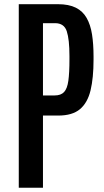

<svg xmlns="http://www.w3.org/2000/svg" viewBox="-20 -879 486 899"><path d="M67.9 0V-859.4H251Q302.2 -859.4 335 -843Q367.7 -826.7 385.7 -794.9Q403.8 -763.2 410.9 -717.8Q418 -672.4 418 -614.7V-599.6Q418 -514.6 404.1 -456.3Q390.1 -397.9 354.5 -367.9Q318.8 -337.9 252.9 -337.9H181.2V0ZM181.2 -432.1H235.8Q265.1 -432.1 280 -448Q294.9 -463.9 300 -500.7Q305.2 -537.6 305.2 -600.1V-616.7Q305.2 -694.3 292.7 -732.4Q280.3 -770.5 237.8 -770.5H181.2Z"/></svg>

Font: Antonio SemiBold
Style: Regular
Weight: 600
Designer: Vernon Adams
Foundry: Vernon Adams
Version: Version 1.002